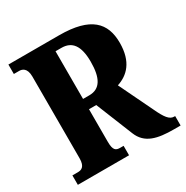

<svg xmlns="http://www.w3.org/2000/svg" viewBox="-164 -850 956 987"><g transform="rotate(-30 314.0 -357.0)"><path d="M18 0H322V-56H302C278 -56 262 -62 262 -114V-308H305L393 -90C423 -15 492 0 589 0H628V-56H622C595 -56 576 -81 548 -141L452 -340C516 -361 570 -411 570 -525C570 -643 506 -714 319 -714H18V-658H50C66 -658 94 -651 94 -599V-114C94 -62 70 -56 50 -56H18ZM299 -369H262V-652H297C359 -652 392 -611 392 -515C392 -419 364 -369 299 -369Z"/></g></svg>

Font: Noto Serif Myanmar ExtraCondensed Black
Style: Regular
Weight: 900
Width: 2
Designer: Ben Mitchell and the Monotype Design Team
Foundry: Monotype Imaging Inc.
Version: Version 2.106